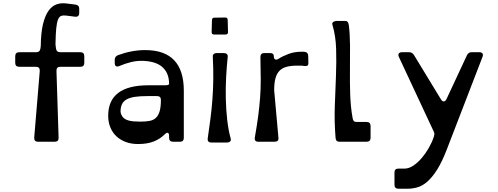

<svg xmlns="http://www.w3.org/2000/svg" viewBox="-20 -866 3043 1173"><path d="M441 -838Q464 -835 464 -813V-787Q464 -761 438 -764L383 -771Q366 -773 354 -769Q342 -765 334.5 -746.5Q327 -728 323.5 -692Q320 -656 319 -595L322 -570Q325 -547 348 -547H471Q495 -547 495 -522V-482Q495 -458 471 -458H349Q324 -458 325 -433L338 -25Q339 0 314 0H212Q188 0 189 -25L223 -433Q224 -458 199 -458H98Q73 -458 73 -482V-522Q73 -547 98 -547H201Q224 -547 227 -570L229 -585Q230 -666 242.5 -718Q255 -770 276 -799.5Q297 -829 324.5 -839Q352 -849 384 -845Z M838 -123Q871 -123 894.5 -127.5Q918 -132 933 -146.5Q948 -161 955.5 -187Q963 -213 963 -256Q963 -279 939 -279H882Q836 -279 805.5 -274.5Q775 -270 756 -260Q737 -250 728 -234.5Q719 -219 717 -198Q716 -190 716.5 -183.5Q717 -177 720 -169Q726 -153 737 -144Q748 -135 763 -130.5Q778 -126 797 -124.5Q816 -123 838 -123ZM867 -560Q1103 -560 1103 -312V-24Q1103 0 1079 0H1038Q1013 0 1013 -24V-35Q1013 -52 1005.5 -54.5Q998 -57 986 -45Q957 -16 917.5 -1Q878 14 824 14Q782 14 748.5 1.5Q715 -11 691 -33.5Q667 -56 654 -88Q641 -120 641 -159Q641 -345 887 -345H989Q1013 -345 1013 -354Q1013 -417 975 -453.5Q937 -490 858 -494Q819 -496 782 -487Q745 -478 710 -463Q697 -457 689 -461.5Q681 -466 681 -480V-501Q681 -521 701 -529Q785 -560 867 -560Z M1249 -20Q1258 -82 1265.5 -139.5Q1273 -197 1277.5 -256Q1282 -315 1283 -379Q1284 -443 1280 -520Q1279 -530 1286 -536Q1293 -542 1305 -542H1347Q1359 -542 1366 -535.5Q1373 -529 1371 -517Q1365 -460 1361.5 -394.5Q1358 -329 1359.5 -263Q1361 -197 1368 -134.5Q1375 -72 1389 -21Q1393 -8 1385.5 -1.5Q1378 5 1366 5H1273Q1246 5 1249 -20ZM1275 -743Q1275 -758 1290 -758L1356 -759Q1371 -759 1371 -744L1373 -670Q1373 -655 1358 -655H1288Q1273 -655 1273 -670Z M1864 -482Q1864 -468 1857.5 -464.5Q1851 -461 1837 -463Q1828 -465 1818.5 -465Q1809 -465 1796 -465Q1758 -465 1731.5 -458Q1705 -451 1688 -434Q1671 -417 1663 -388Q1655 -359 1655 -315L1681 -25Q1684 0 1657 0H1559Q1532 0 1537 -27Q1550 -101 1557.5 -158Q1565 -215 1569 -269Q1573 -323 1573 -381.5Q1573 -440 1571 -517Q1571 -542 1595 -542H1629Q1653 -542 1653 -522Q1653 -507 1661.5 -503Q1670 -499 1682 -507Q1705 -522 1741.5 -536Q1778 -550 1823 -550Q1828 -550 1832.5 -550Q1837 -550 1843 -549Q1863 -546 1863 -523Z M2030 -25Q2022 -124 2025.5 -219Q2029 -314 2032.5 -401.5Q2036 -489 2033.5 -568Q2031 -647 2011 -714Q2007 -726 2016 -732Q2025 -738 2036 -738H2088Q2100 -738 2104.5 -731.5Q2109 -725 2111 -713Q2118 -659 2118.5 -588Q2119 -517 2118 -441Q2117 -365 2119.5 -288.5Q2122 -212 2134 -146Q2136 -133 2141 -127Q2146 -121 2158 -121H2219Q2244 -121 2244 -96V-24Q2244 0 2219 0H2054Q2031 0 2030 -25Z M2709 49Q2680 124 2650.5 170.5Q2621 217 2591.5 243Q2562 269 2531.5 278Q2501 287 2471 287H2414Q2390 287 2390 263V188Q2390 164 2414 164H2452Q2478 164 2505 146Q2532 128 2556 100Q2580 72 2599.5 38Q2619 4 2630 -29Q2632 -36 2633.5 -44.5Q2635 -53 2630 -62L2417 -518Q2411 -531 2416.5 -539Q2422 -547 2436 -547H2480Q2498 -547 2509 -530L2674 -259Q2682 -246 2691.5 -246.5Q2701 -247 2708 -261L2833 -529Q2842 -547 2861 -547H2908Q2922 -547 2927.5 -539.5Q2933 -532 2928 -519Z"/></svg>

Font: OpenDyslexic 3
Style: Regular
Weight: 400
Designer: Abelardo Gonzalez
Version: Version 1.000;PS 001.001;hotconv 1.0.56